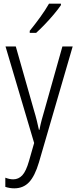

<svg xmlns="http://www.w3.org/2000/svg" viewBox="-20 -836 421 1046"><path d="M10 -583H66L163 -242Q175 -202 181 -177Q187 -152 192 -129H195Q200 -156 207.5 -184Q215 -212 224 -242L320 -583H376L192 49Q170 123 138.5 156.5Q107 190 58 190Q45 190 33 188Q21 186 9 182V132Q19 136 30 138.5Q41 141 52 141Q81 141 101.5 119Q122 97 138 41L166 -57ZM312 -808Q297 -786 273.5 -758Q250 -730 224 -703Q198 -676 177 -657H142V-668Q172 -705 199.5 -743Q227 -781 247 -816H312Z"/></svg>

Font: Noto Sans Tamil UI Condensed Light
Style: Regular
Weight: 300
Width: 3
Designer: Jelle Bosma - Monotype Design Team
Foundry: Monotype Imaging Inc.
Version: Version 2.004; ttfautohint (v1.8.4.7-5d5b)